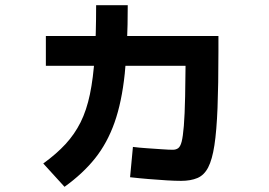

<svg xmlns="http://www.w3.org/2000/svg" viewBox="-20 -667 1040 741"><path d="M679 31Q655 31 622.5 29Q590 27 553.5 24Q517 21 482 17L493 -100Q516 -97 546 -95Q576 -93 604 -91Q632 -89 647 -89Q659 -89 667.5 -95Q676 -101 681 -120Q686 -139 689.5 -181Q693 -223 694.5 -295.5Q696 -368 697 -479L771 -413H157V-528H823V-468Q823 -339 819.5 -250.5Q816 -162 807.5 -106.5Q799 -51 783.5 -21Q768 9 742 20Q716 31 679 31ZM147 -36Q198 -73 233 -111Q268 -149 291 -195Q314 -241 327 -303Q340 -365 345.5 -449Q351 -533 351 -647H473Q473 -493 461.5 -383Q450 -273 422 -194Q394 -115 347 -56Q300 3 229 54Z"/></svg>

Font: M PLUS 1
Style: Bold
Weight: 700
Designer: Coji Morishita
Foundry: UNDERFOREST DESIGN
Version: Version 1.001